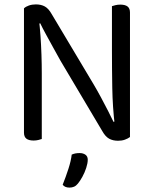

<svg xmlns="http://www.w3.org/2000/svg" viewBox="-20 -634 700 873"><path d="M89 -539 157 -545Q161 -514 164 -472Q167 -430 168.5 -385.5Q170 -341 170 -301V-2Q165 0 154.5 2.5Q144 5 133 5Q111 5 100 -3.5Q89 -12 89 -31ZM571 -69 502 -63Q492 -147 490.5 -234.5Q489 -322 489 -404V-606Q495 -608 505 -610.5Q515 -613 527 -613Q549 -613 560 -604.5Q571 -596 571 -577ZM571 -99V-103V-11Q562 -4 548 1Q534 6 517 6Q493 6 476 -3.5Q459 -13 445 -38L255 -358Q240 -385 222 -417.5Q204 -450 188 -479.5Q172 -509 163 -528L89 -509V-596Q97 -604 111.5 -609Q126 -614 143 -614Q167 -614 184 -604.5Q201 -595 215 -570L406 -250Q422 -223 439.5 -190.5Q457 -158 472 -128.5Q487 -99 496 -80ZM334 201Q326 211 316.5 215Q307 219 296 219Q275 219 265 206Q279 171 291 134Q303 97 306 69Q315 65 323.5 63.5Q332 62 342 62Q358 62 368.5 69.5Q379 77 379 92Q379 108 372 129.5Q365 151 354.5 170Q344 189 334 201Z"/></svg>

Font: Baloo Bhaijaan 2
Style: Regular
Weight: 400
Designer: Sanskriti Dholi, Noopur Datye and Ek Type
Foundry: Ek Type
Version: Version 1.701